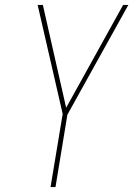

<svg xmlns="http://www.w3.org/2000/svg" viewBox="-20 -755 540 775"><path d="M184 0 233 -295 132 -735H153L247 -320L477 -735H498L252 -292L204 0Z"/></svg>

Font: Iosevka Thin
Style: Italic
Weight: 100
Italic angle: -9°
Monospace: yes
Designer: Belleve Invis
Foundry: Belleve Invis
Version: Version 32.5.0; ttfautohint (v1.8.4)